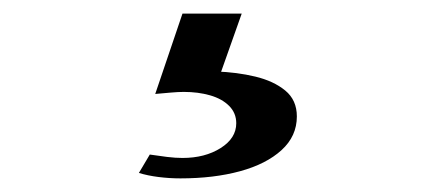

<svg xmlns="http://www.w3.org/2000/svg" viewBox="-20 -24 640 282"><path d="M245 238Q229 238 213 236Q197 234 184 230L200 203Q213 205 225.5 206.5Q238 208 248 208Q281 208 304 193.5Q327 179 327 157Q327 142 316.5 131.5Q306 121 288.5 116Q271 111 250 111Q242 111 230.5 112Q219 113 208 114L248 -4H335L301 92L297 81Q328 82 355 88.5Q382 95 399 109Q416 123 416 147Q416 176 393.5 196.5Q371 217 332.5 227.5Q294 238 245 238Z"/></svg>

Font: Wittgenstein SemiBold
Style: Regular
Weight: 600
Designer: Jörg Drees
Foundry: Jörg Drees
Version: Version 1.500